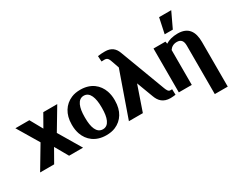

<svg xmlns="http://www.w3.org/2000/svg" viewBox="-130 -1290 2442 2002"><g transform="rotate(-30 1091.0 -289.5)"><path d="M-3 0H166L256 -158L346 0H514L354 -270L508 -528H340L255 -379L172 -528H4L158 -270Z M532 -259C532 -220 538 -186 549 -153C582 -59 663 10 791 10C832 10 869 4 901 -10C992 -49 1048 -135 1048 -259V-269C1048 -308 1042 -342 1031 -375C998 -469 918 -538 790 -538C749 -538 713 -532 681 -518C590 -479 532 -393 532 -269ZM688 -257V-271C688 -379 716 -466 790 -466C864 -466 892 -381 892 -271V-257C892 -147 865 -62 791 -62C715 -62 688 -146 688 -257Z M1066 0H1234L1337 -299L1411 -102C1434 -38 1476 9 1564 9C1590 8 1607 7 1625 4L1623 -63H1600C1577 -63 1566 -90 1556 -115L1352 -658C1330 -718 1289 -755 1213 -755C1182 -755 1151 -753 1126 -749L1130 -682H1137C1148 -682 1155 -683 1165 -683C1197 -683 1209 -668 1221 -635L1255 -538Z M1667 0H1823V-420C1841 -447 1869 -466 1911 -466C1960 -466 1983 -438 1983 -381V203H2139V-335C2139 -460 2089 -538 1962 -538C1898 -538 1850 -522 1816 -500L1811 -528H1667ZM1842 -598H1940L2027 -782H1881Z"/></g></svg>

Font: Aerodynamic
Style: Bd
Weight: 500
Designer: Google
Version: Version 2.000980; 2014